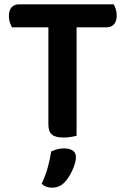

<svg xmlns="http://www.w3.org/2000/svg" viewBox="-20 -627 580 885"><path d="M504 -607Q509 -599 513.5 -585.5Q518 -572 518 -556Q518 -529 505.5 -515Q493 -501 471 -501H333V-1Q325 1 308 4Q291 7 273 7Q235 7 219 -7Q203 -21 203 -54V-501H35Q30 -510 25.5 -523Q21 -536 21 -552Q21 -580 33.5 -593.5Q46 -607 68 -607ZM279 212Q266 226 251.5 232Q237 238 220 238Q190 238 172 220Q190 182 200.5 143.5Q211 105 216 71Q229 65 244 61Q259 57 275 57Q299 57 314.5 66.5Q330 76 330 98Q330 110 325.5 126Q321 142 313.5 158Q306 174 297 188.5Q288 203 279 212Z"/></svg>

Font: Baloo Tammudu 2 SemiBold
Style: Regular
Weight: 600
Designer: Maithili Shingre, Omkar Shende and Ek Type
Foundry: Ek Type
Version: Version 1.640;hotconv 1.0.111;makeotfexe 2.5.65597; ttfautoh